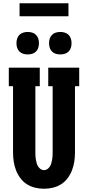

<svg xmlns="http://www.w3.org/2000/svg" viewBox="-20 -1150 540 1178"><path d="M250 8Q222 8 195 1.5Q168 -5 144.5 -20Q121 -35 104.5 -57.5Q88 -80 78 -106Q68 -132 64 -159.5Q60 -187 60 -215V-621H34V-735H224V-621H197V-215Q197 -204 197.5 -193Q198 -182 200 -171Q202 -160 205 -149Q208 -138 214 -128.5Q220 -119 229.5 -112.5Q239 -106 250 -106Q261 -106 270.5 -112.5Q280 -119 286 -128.5Q292 -138 295 -149Q298 -160 300 -171Q302 -182 302.5 -193Q303 -204 303 -215V-621H276V-735H466V-621H440V-215Q440 -187 436 -159.5Q432 -132 422 -106Q412 -80 395.5 -57.5Q379 -35 355.5 -20Q332 -5 305 1.5Q278 8 250 8ZM350 -816Q336 -816 322.5 -820Q309 -824 299 -834Q289 -844 285 -857.5Q281 -871 281 -885Q281 -899 285 -912.5Q289 -926 299 -936Q309 -946 322.5 -950Q336 -954 350 -954Q364 -954 377.5 -950Q391 -946 401 -936Q411 -926 415 -912.5Q419 -899 419 -885Q419 -871 415 -857.5Q411 -844 401 -834Q391 -824 377.5 -820Q364 -816 350 -816ZM150 -816Q136 -816 122.5 -820Q109 -824 99 -834Q89 -844 85 -857.5Q81 -871 81 -885Q81 -899 85 -912.5Q89 -926 99 -936Q109 -946 122.5 -950Q136 -954 150 -954Q164 -954 177.5 -950Q191 -946 201 -936Q211 -926 215 -912.5Q219 -899 219 -885Q219 -871 215 -857.5Q211 -844 201 -834Q191 -824 177.5 -820Q164 -816 150 -816ZM400 -1050H100V-1130H400Z"/></svg>

Font: Iosevka Curly Slab Heavy
Style: Regular
Weight: 900
Monospace: yes
Designer: Belleve Invis
Foundry: Belleve Invis
Version: Version 22.1.2; ttfautohint (v1.8.4)